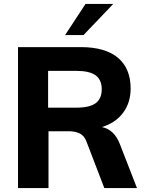

<svg xmlns="http://www.w3.org/2000/svg" viewBox="-20 -950 748 970"><path d="M672 0H507L416 -237Q405 -265 382.5 -276Q360 -287 326 -287H225V0H71V-712H388Q512 -712 576 -658Q640 -604 640 -503Q640 -432 602.5 -381Q565 -330 495 -308Q558 -295 586 -221ZM365 -406Q432 -406 463 -428.5Q494 -451 494 -499Q494 -547 463 -569.5Q432 -592 365 -592H223V-406ZM402 -773H309L412 -930H552Z"/></svg>

Font: Muli ExtraBold
Style: Regular
Weight: 800
Designer: Vernon Adams
Foundry: Vernon Adams
Version: Version 2.000